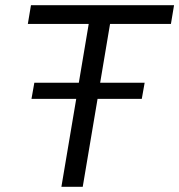

<svg xmlns="http://www.w3.org/2000/svg" viewBox="-20 -718 689 738"><path d="M355 -338 298 0H216L273 -338H101L112 -400H283L321 -626H87L99 -698H649L637 -626H403L365 -400H536L525 -338Z"/></svg>

Font: IBM Plex Mono
Style: Italic
Weight: 400
Italic angle: -9°
Monospace: yes
Designer: Mike Abbink, Paul van der Laan, Pieter van Rosmalen
Foundry: Bold Monday
Version: Version 2.3